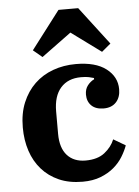

<svg xmlns="http://www.w3.org/2000/svg" viewBox="-56 -837 647 893"><g transform="rotate(-5 267.5 -391.0)"><path d="M294 12Q231 12 183.5 -9Q136 -30 103.5 -67Q71 -104 54.5 -154Q38 -204 38 -263Q38 -329 59 -379.5Q80 -430 116.5 -465Q153 -500 202.5 -518Q252 -536 309 -536Q401 -536 450.5 -498Q500 -460 500 -402Q500 -364 479 -341.5Q458 -319 421 -319Q384 -319 364 -338.5Q344 -358 344 -390Q344 -416 357.5 -433Q371 -450 388 -458V-464Q378 -467 364.5 -470Q351 -473 328 -473Q267 -473 233 -434.5Q199 -396 199 -324V-220Q199 -154 230 -119.5Q261 -85 316 -85Q372 -85 405 -111Q438 -137 452 -172L508 -139Q499 -114 482.5 -87Q466 -60 440 -38Q414 -16 378 -2Q342 12 294 12ZM116 -617 251 -794H343L478 -617L436 -582L297 -684L158 -582Z"/></g></svg>

Font: IBM Plex Serif
Style: Bold
Weight: 700
Designer: Mike Abbink, Paul van der Laan, Pieter van Rosmalen
Foundry: Bold Monday
Version: Version 2.008